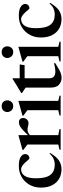

<svg xmlns="http://www.w3.org/2000/svg" viewBox="786 -1564 789 2402"><g transform="rotate(-90 1181.0 -363.5)"><path d="M304.5 -523Q384 -523 419 -499Q454 -475 454 -445Q454 -420 438.5 -405.2Q423 -390.5 399 -390.5Q393.5 -390.5 380.5 -406.2Q367.5 -422 348.8 -442.5Q330 -463 308 -478.8Q286 -494.5 262 -494.5Q213 -494.5 182 -450.5Q151 -406.5 151 -307.5Q151 -182 194.2 -127.8Q237.5 -73.5 320 -73.5Q360.5 -73.5 396 -89.2Q431.5 -105 459 -139L468 -132Q421 -52 373 -20.5Q325 11 264 11Q197.5 11 145.8 -18.8Q94 -48.5 64.2 -106Q34.5 -163.5 34.5 -247Q34.5 -326.5 70 -389Q105.5 -451.5 166.5 -487.2Q227.5 -523 304.5 -523Z M853 -521.5Q876.5 -521.5 890.8 -507.5Q905 -493.5 905 -469.5Q905 -440 886.2 -421Q867.5 -402 840 -402Q818.5 -402 800.8 -408Q783 -414 758 -414Q739 -414 723 -406.2Q707 -398.5 691 -385V-29.5L767 -14V0H508V-14L573.5 -29.5V-416Q564 -423.5 548.5 -434.5Q533 -445.5 505.5 -466.5V-477L687 -527.5H691V-408.5Q739.5 -460 768.2 -484Q797 -508 816 -514.8Q835 -521.5 853 -521.5Z M1054 -593Q1019.5 -593 999.8 -615.8Q980 -638.5 980 -667.5Q980 -696 999.8 -716.8Q1019.5 -737.5 1054 -737.5Q1088.5 -737.5 1107.2 -716.8Q1126 -696 1126 -667.5Q1126 -638.5 1107.2 -615.8Q1088.5 -593 1054 -593ZM1120 -527.5V-29.5L1184.5 -14V0H936.5V-14L1002.5 -29.5V-416Q994.5 -422.5 975.8 -436Q957 -449.5 934 -466.5V-477L1115.5 -527.5Z M1402.5 -138Q1402.5 -102 1424.8 -84Q1447 -66 1486 -66Q1508.5 -66 1533 -69.8Q1557.5 -73.5 1590.5 -83V-66.5Q1542 -36 1510.8 -19Q1479.5 -2 1456.2 4.8Q1433 11.5 1408 11.5Q1357.5 11.5 1321.5 -20.8Q1285.5 -53 1285.5 -125.5V-438L1217.5 -483.5V-492.5Q1226.5 -498 1254.2 -514.5Q1282 -531 1319.8 -554.2Q1357.5 -577.5 1396.5 -602H1402.5V-512H1575L1566.5 -450.5H1402.5Z M1730 -593Q1695.5 -593 1675.8 -615.8Q1656 -638.5 1656 -667.5Q1656 -696 1675.8 -716.8Q1695.5 -737.5 1730 -737.5Q1764.5 -737.5 1783.2 -716.8Q1802 -696 1802 -667.5Q1802 -638.5 1783.2 -615.8Q1764.5 -593 1730 -593ZM1796 -527.5V-29.5L1860.5 -14V0H1612.5V-14L1678.5 -29.5V-416Q1670.5 -422.5 1651.8 -436Q1633 -449.5 1610 -466.5V-477L1791.5 -527.5Z M2182.5 -523Q2262 -523 2297 -499Q2332 -475 2332 -445Q2332 -420 2316.5 -405.2Q2301 -390.5 2277 -390.5Q2271.5 -390.5 2258.5 -406.2Q2245.5 -422 2226.8 -442.5Q2208 -463 2186 -478.8Q2164 -494.5 2140 -494.5Q2091 -494.5 2060 -450.5Q2029 -406.5 2029 -307.5Q2029 -182 2072.2 -127.8Q2115.5 -73.5 2198 -73.5Q2238.5 -73.5 2274 -89.2Q2309.5 -105 2337 -139L2346 -132Q2299 -52 2251 -20.5Q2203 11 2142 11Q2075.5 11 2023.8 -18.8Q1972 -48.5 1942.2 -106Q1912.5 -163.5 1912.5 -247Q1912.5 -326.5 1948 -389Q1983.5 -451.5 2044.5 -487.2Q2105.5 -523 2182.5 -523Z"/></g></svg>

Font: Newsreader 72pt Medium
Style: Regular
Weight: 500
Designer: Hugues Gentile
Foundry: Production Type
Version: Version 1.003; ttfautohint (v1.8.3)